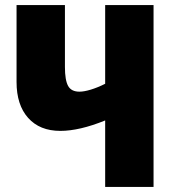

<svg xmlns="http://www.w3.org/2000/svg" viewBox="-20 -734 684 754"><path d="M393 0V-261Q292 -220 217 -220Q136 -220 90.5 -271Q45 -322 45 -412V-714H235V-471Q235 -419 247.5 -396.5Q260 -374 292 -374Q310 -374 336.5 -382Q363 -390 393 -405V-714H583V0Z"/></svg>

Font: Noto Sans Display Black Narrow
Style: Regular
Weight: 900
Width: 4
Designer: Monotype Design team
Foundry: Monotype Imaging Inc.
Version: Version 1.000